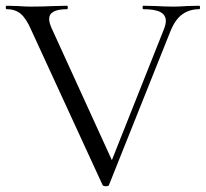

<svg xmlns="http://www.w3.org/2000/svg" viewBox="-24 -645 716 668"><path d="M669 -613Q635 -613 610 -595Q585 -577 568 -534L355 -1Q354 3 344 3Q336 3 333 -1L84 -542Q67 -581 48 -597Q29 -613 -1 -613Q-4 -613 -4 -619Q-4 -625 -1 -625L37 -624Q65 -622 82 -622Q121 -622 167 -624L209 -625Q212 -625 212 -619Q212 -613 209 -613Q147 -613 147 -579Q147 -566 156 -546L372 -73L341 -27L545 -540Q553 -559 553 -572Q553 -593 534 -603Q515 -613 475 -613Q472 -613 472 -619Q472 -625 475 -625L518 -624Q552 -622 580 -622Q601 -622 627 -624L669 -625Q672 -625 672 -619Q672 -613 669 -613Z"/></svg>

Font: Cormorant
Style: Regular
Weight: 400
Designer: Christian Thalmann (Catharsis Fonts)
Foundry: Catharsis Fonts
Version: Version 4.000